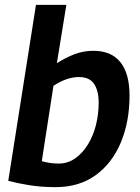

<svg xmlns="http://www.w3.org/2000/svg" viewBox="-20 -760 574 790"><path d="M253 -740 214 -500Q252 -524 288 -537.5Q324 -551 364 -551Q438 -551 475.5 -504Q513 -457 513 -367Q513 -260 477.5 -174.5Q442 -89 374 -39.5Q306 10 209 10Q150 10 100.5 2Q51 -6 14 -16L128 -740ZM305 -443Q255 -443 200 -407L152 -97Q165 -93 183 -90Q201 -87 221 -87Q259 -87 289.5 -108.5Q320 -130 342 -166Q364 -202 375 -246.5Q386 -291 386 -337Q386 -387 367 -415Q348 -443 305 -443Z"/></svg>

Font: Georama SemiBold
Style: Italic
Weight: 600
Italic angle: -9°
Designer: Jean-Baptiste Levee
Foundry: Production Type
Version: Version 1.000